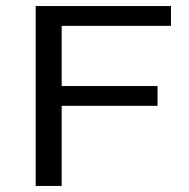

<svg xmlns="http://www.w3.org/2000/svg" viewBox="-20 -615 626 635"><path d="M98 0V-595H545.5V-529.5H184V0ZM151.5 -265V-330.5H501V-265Z"/></svg>

Font: Encode Sans SC Expanded
Style: Regular
Weight: 400
Width: 7
Designer: Multiple Designers
Foundry: Impallari Type
Version: Version 3.002